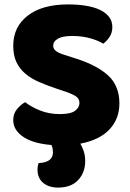

<svg xmlns="http://www.w3.org/2000/svg" viewBox="-20 -643 591 870"><path d="M344 8Q351 19 358.5 39.5Q366 60 366 87Q366 139 334 173Q302 207 243 207Q201 207 175.5 185.5Q150 164 150 126Q150 115 151.5 108.5Q153 102 155 96Q220 93 220 47Q220 41 218.5 31.5Q217 22 213 14Q175 11 143.5 2.5Q112 -6 89 -20.5Q66 -35 53 -54.5Q40 -74 40 -99Q40 -128 57 -148.5Q74 -169 94 -180Q122 -158 162.5 -142Q203 -126 251 -126Q300 -126 320 -141Q340 -156 340 -176Q340 -196 324 -206.5Q308 -217 279 -227L237 -241Q193 -256 157 -271.5Q121 -287 95 -309Q69 -331 54.5 -361.5Q40 -392 40 -436Q40 -521 105.5 -572Q171 -623 289 -623Q332 -623 369 -617Q406 -611 432.5 -598.5Q459 -586 474 -566.5Q489 -547 489 -521Q489 -495 477 -476.5Q465 -458 448 -445Q426 -459 389 -469.5Q352 -480 308 -480Q263 -480 242 -467.5Q221 -455 221 -436Q221 -421 234 -411.5Q247 -402 273 -394L326 -377Q420 -347 470.5 -300.5Q521 -254 521 -174Q521 -105 476.5 -57Q432 -9 344 8Z"/></svg>

Font: Baloo Da
Style: Regular
Weight: 400
Designer: Noopur Datye and Ek Type
Foundry: Ek Type
Version: Version 1.443;PS 1.000;hotconv 16.6.51;makeotf.lib2.5.65220;